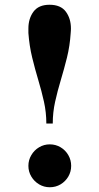

<svg xmlns="http://www.w3.org/2000/svg" viewBox="-20 -778 418 808"><path d="M175 -258Q175 -305 165 -350Q155 -395 141.2 -440.8Q127.5 -486.5 115.5 -535.5Q103.5 -584.5 99.5 -639Q99.5 -644.5 99.5 -649Q99.5 -653.5 99.5 -658Q99.5 -700 121 -729Q142.5 -758 188.5 -758Q235.5 -758 257 -729Q278.5 -700 278.5 -658Q278.5 -653 278.2 -648.8Q278 -644.5 277.5 -639Q274 -584.5 261.8 -535.5Q249.5 -486.5 235.8 -440.8Q222 -395 212 -350Q202 -305 202 -258ZM189.5 10Q165 10 144.5 -2.2Q124 -14.5 111.8 -35Q99.5 -55.5 99.5 -80Q99.5 -104.5 111.8 -125.2Q124 -146 144.5 -158.2Q165 -170.5 189.5 -170.5Q214.5 -170.5 235 -158.2Q255.5 -146 267.5 -125.2Q279.5 -104.5 279.5 -80Q279.5 -55.5 267.5 -35Q255.5 -14.5 235 -2.2Q214.5 10 189.5 10Z"/></svg>

Font: Bodoni Moda 9pt
Style: Bold
Weight: 700
Designer: Owen Earl
Foundry: indestructible type
Version: Version 2.005